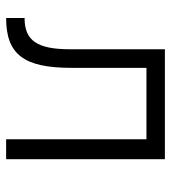

<svg xmlns="http://www.w3.org/2000/svg" viewBox="14 -572 558 626"><g transform="rotate(90 293.0 -259.0)"><path d="M38.6 0C157.2 0 201.2 -57.6 201.2 -211.9V-457.5H434.1V0H499V-517.6H140.6V-208.5C140.6 -101.1 112.3 -60.1 38.6 -60.1Z"/></g></svg>

Font: Cascadia Mono NF Light
Style: Regular
Weight: 300
Monospace: yes
Designer: Aaron Bell
Foundry: Saja Typeworks
Version: Version 2404.023